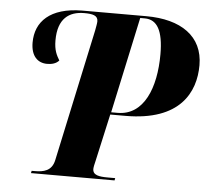

<svg xmlns="http://www.w3.org/2000/svg" viewBox="-51 -769 895 824"><g transform="rotate(5 396.0 -357.0)"><path d="M112 0H472L474 -10H442C405 -10 377 -14 377 -41C377 -48 380 -62 384 -78L429 -280H494C730 -280 792 -408 792 -524C792 -649 696 -714 546 -714H270C132 -713 70 -649 70 -559C70 -501 99 -473 140 -473C160 -473 179 -478 191 -492C178 -514 167 -534 167 -577C167 -671 215 -704 280 -704C316 -704 339 -699 339 -674C339 -665 336 -651 333 -634L211 -65C201 -17 165 -10 127 -10H114ZM460 -290H432L521 -704H541C594 -704 621 -658 621 -556C621 -412 573 -290 460 -290Z"/></g></svg>

Font: Noto Serif Display SemiCondensed ExtraBold
Style: Italic
Weight: 800
Width: 4
Italic angle: -12°
Designer: Monotype Design Team
Foundry: Monotype Imaging Inc.
Version: Version 2.009